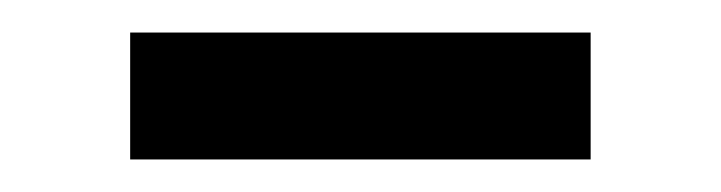

<svg xmlns="http://www.w3.org/2000/svg" viewBox="-20 -372 443 118"><path d="M343 -274H60V-352H343Z"/></svg>

Font: Trujillo
Style: Regular
Weight: 400
Designer: Fira Sans original fonts by bBox Type GmbH, Carrois Corporate GbR, & Edenspiekermann AG / Changes by Cristiano Sobral
Foundry: Fira Sans original fonts by bBox Type GmbH, Carrois Corporate GbR, & Edenspiekermann AG / Changes by Cristiano Sobral
Version: Version 4.301;October 17, 2021;FontCreator 14.0.0.2814 64-bi